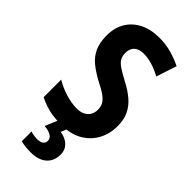

<svg xmlns="http://www.w3.org/2000/svg" viewBox="-299 -779 1075 1075"><g transform="rotate(45 238.0 -242.0)"><path d="M444 -208Q444 -146 416.5 -96.5Q389 -47 338.5 -18.5Q288 10 216 10Q181 10 150.5 6Q120 2 92 -7Q64 -16 36 -30V-169Q78 -144 124.5 -130Q171 -116 212 -116Q242 -116 261.5 -126.5Q281 -137 291 -155Q301 -173 301 -195Q301 -219 291.5 -236.5Q282 -254 258.5 -271.5Q235 -289 190 -311Q144 -336 110.5 -363Q77 -390 59 -428.5Q41 -467 41 -524Q41 -586 68 -630.5Q95 -675 144 -699.5Q193 -724 260 -724Q310 -724 355 -711.5Q400 -699 440 -679L400 -558Q363 -578 328 -588.5Q293 -599 262 -599Q236 -599 218.5 -590.5Q201 -582 192.5 -566Q184 -550 184 -530Q184 -505 193.5 -487.5Q203 -470 227.5 -453.5Q252 -437 297 -413Q345 -388 377.5 -359.5Q410 -331 427 -294.5Q444 -258 444 -208ZM331 130Q331 181 297.5 210.5Q264 240 202 240Q179 240 159 237.5Q139 235 124 231V154Q138 158 151.5 160Q165 162 177 162Q201 162 213.5 152.5Q226 143 226 126Q226 106 207 94.5Q188 83 154 80L188 0H258L241 40Q268 44 288 55.5Q308 67 319.5 85.5Q331 104 331 130Z"/></g></svg>

Font: Noto Sans Khmer Condensed
Style: Bold
Weight: 700
Width: 3
Designer: Danh Hong and the Monotype Design Team
Foundry: Monotype Imaging Inc.
Version: Version 2.004